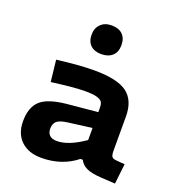

<svg xmlns="http://www.w3.org/2000/svg" viewBox="-134 -839 882 959"><g transform="rotate(20 307.0 -360.0)"><path d="M217.8 -653.8Q217.8 -688 239.3 -709.5Q260.7 -731 296.9 -731Q335 -731 355.5 -710.9Q376 -690.9 376 -653.8Q376 -617.7 354.5 -597.9Q333 -578.1 295.9 -578.1Q258.8 -578.1 238.3 -597.9Q217.8 -617.7 217.8 -653.8ZM519 -148.9Q519 -123.5 524.7 -115Q530.3 -106.4 548.8 -105L594.2 -101.1L582 5.9L501 1Q454.6 -2 428.5 -14.2Q402.3 -26.4 390.1 -50.8H377.9Q300.3 11.2 190.9 11.2Q124 11.2 84 -25.9Q43.9 -63 43.9 -130.9Q43.9 -203.1 81.8 -239Q119.6 -274.9 216.8 -285.2L381.8 -300.8V-324.2Q381.8 -344.2 375 -354.7Q368.2 -365.2 346.9 -371.1Q325.7 -377 285.2 -377Q229 -377 106.9 -360.8L94.2 -475.1Q212.4 -490.2 292 -490.2Q415.5 -490.2 467.3 -451.4Q519 -412.6 519 -327.1ZM234.9 -94.2Q298.8 -94.2 381.8 -152.8V-216.8L254.9 -200.2Q213.9 -194.8 199 -181.2Q184.1 -167.5 184.1 -141.1Q184.1 -119.6 197 -106.9Q210 -94.2 234.9 -94.2Z"/></g></svg>

Font: IntelOne Mono Bold
Style: Regular
Weight: 700
Designer: Fred Shallcrass
Foundry: Frere-Jones Type LLC
Version: Version 1.200;hotconv 1.1.0;makeotfexe 2.6.0;FJTRelease1.2